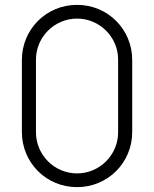

<svg xmlns="http://www.w3.org/2000/svg" viewBox="-20 -755 634 790"><path d="M297 15C423.5 15 524 -85.5 524 -212V-508C524 -634.5 423.5 -735 297 -735C170.5 -735 70 -634.5 70 -508V-212C70 -85.5 170.5 15 297 15ZM128 -210.5V-510C128 -602.5 204 -678.5 297 -678.5C390 -678.5 466 -602.5 466 -510V-210.5C466 -117.5 390 -41.5 297 -41.5C204 -41.5 128 -117.5 128 -210.5Z"/></svg>

Font: Eudonet Light
Style: Regular
Weight: 300
Designer: Mikhail Sharanda
Foundry: Mikhail Sharanda
Version: Version 4.503;Glyphs 3.1.2 (3151)